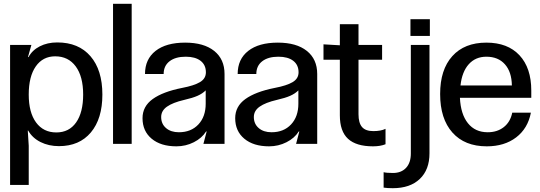

<svg xmlns="http://www.w3.org/2000/svg" viewBox="-20 -756 2837 1009"><path d="M518 -259Q518 -132 457.5 -60Q397 12 290 12Q236 12 193 -9.5Q150 -31 128 -70H126L131 10V216H33V-520H145L127 -456H130Q149 -492 189 -512.5Q229 -533 281 -533Q393 -533 455.5 -460.5Q518 -388 518 -259ZM276 -60Q343 -60 380 -112.5Q417 -165 417 -259Q417 -354 378 -407Q339 -460 270 -460Q205 -460 168 -407Q131 -354 131 -259Q131 -165 169.5 -112.5Q208 -60 276 -60Z M672 -736V0H574V-736Z M729 -135Q729 -197 782.5 -235.5Q836 -274 937 -294Q1000 -306 1031 -324.5Q1062 -343 1062 -376Q1062 -415 1034 -436.5Q1006 -458 956 -458Q902 -458 871 -434Q840 -410 840 -367H742Q742 -445 797.5 -488.5Q853 -532 953 -532Q1051 -532 1105.5 -488.5Q1160 -445 1160 -367V0H1049L1066 -65H1063Q1041 -30 998.5 -8.5Q956 13 907 13Q825 13 777 -27Q729 -67 729 -135ZM920 -61Q984 -61 1022.5 -102Q1061 -143 1061 -211V-281Q1044 -264 1018 -252.5Q992 -241 948 -231Q888 -217 857.5 -195.5Q827 -174 827 -141Q827 -105 852.5 -83Q878 -61 920 -61Z M1216 -135Q1216 -197 1269.5 -235.5Q1323 -274 1424 -294Q1487 -306 1518 -324.5Q1549 -343 1549 -376Q1549 -415 1521 -436.5Q1493 -458 1443 -458Q1389 -458 1358 -434Q1327 -410 1327 -367H1229Q1229 -445 1284.5 -488.5Q1340 -532 1440 -532Q1538 -532 1592.5 -488.5Q1647 -445 1647 -367V0H1536L1553 -65H1550Q1528 -30 1485.5 -8.5Q1443 13 1394 13Q1312 13 1264 -27Q1216 -67 1216 -135ZM1407 -61Q1471 -61 1509.5 -102Q1548 -143 1548 -211V-281Q1531 -264 1505 -252.5Q1479 -241 1435 -231Q1375 -217 1344.5 -195.5Q1314 -174 1314 -141Q1314 -105 1339.5 -83Q1365 -61 1407 -61Z M1766 -442H1680V-523L1766 -518V-629H1864V-520H1988V-442H1864V-156Q1864 -110 1882.5 -88.5Q1901 -67 1942 -67Q1982 -67 2006 -79V2Q1979 13 1940 13Q1852 13 1809 -26.5Q1766 -66 1766 -150Z M2044 233Q2016 233 1996 230V149Q2012 153 2045 153Q2089 153 2114 126Q2139 99 2139 51V-520H2237V50Q2237 136 2186 184.5Q2135 233 2044 233ZM2239 -655V-567H2137V-655Z M2538 13Q2422 13 2357.5 -59.5Q2293 -132 2293 -262Q2293 -390 2357 -461Q2421 -532 2536 -532Q2648 -532 2710 -465.5Q2772 -399 2772 -280V-242H2397Q2401 -156 2439 -108.5Q2477 -61 2543 -61Q2593 -61 2627.5 -88Q2662 -115 2672 -164H2770Q2754 -81 2692.5 -34Q2631 13 2538 13ZM2670 -307Q2669 -378 2633.5 -418Q2598 -458 2536 -458Q2479 -458 2443.5 -418.5Q2408 -379 2400 -307Z"/></svg>

Font: Non Bureau
Style: Regular
Weight: 400
Designer: Jona Saucedo
Foundry: Non Foundry
Version: Version 1.000; ttfautohint (v1.8.4)